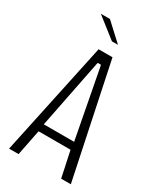

<svg xmlns="http://www.w3.org/2000/svg" viewBox="-195 -841 766 910"><g transform="rotate(30 188.0 -385.5)"><path d="M18 0 150 -620H226L356 0H303L273 -141H98L70 0ZM177 -555 103 -182H269L198 -555L196 -562H179ZM186 -684 75 -771H125L219 -684Z"/></g></svg>

Font: Smooch Sans
Style: Regular
Weight: 400
Designer: Robert E. Leuschke
Foundry: Robert E. Leuschke
Version: Version 1.010; ttfautohint (v1.8.3)